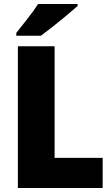

<svg xmlns="http://www.w3.org/2000/svg" viewBox="-20 -947 566 967"><path d="M70 0V-714H255V-152H497V0ZM371 -917Q351 -899 317.5 -871Q284 -843 248 -814.5Q212 -786 186 -767H62V-781Q87 -813 119 -853.5Q151 -894 172 -927H371Z"/></svg>

Font: Noto Sans Malayalam SemiCondensed Black
Style: Regular
Weight: 900
Width: 4
Designer: Jelle Bosma - Monotype Design Team
Foundry: Monotype Imaging Inc.
Version: Version 2.104; ttfautohint (v1.8.4.7-5d5b)